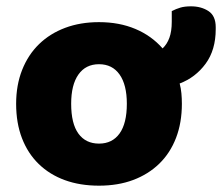

<svg xmlns="http://www.w3.org/2000/svg" viewBox="-20 -571 702 607"><path d="M555 -243Q555 -183 536.5 -135Q518 -87 483.5 -53.5Q449 -20 401 -2Q353 16 293 16Q233 16 185 -1.5Q137 -19 102.5 -52.5Q68 -86 49.5 -134Q31 -182 31 -243Q31 -302 50 -350Q69 -398 103.5 -431.5Q138 -465 186 -483Q234 -501 293 -501Q357 -501 408 -479.5Q459 -458 494 -418Q508 -431 515.5 -451.5Q523 -472 523 -502V-536Q537 -543 550.5 -547Q564 -551 584 -551Q616 -551 639 -536Q662 -521 662 -485V-479Q662 -413 630 -369.5Q598 -326 548 -307Q552 -292 553.5 -276Q555 -260 555 -243ZM293 -368Q251 -368 228 -335.5Q205 -303 205 -243Q205 -180 228 -148.5Q251 -117 293 -117Q335 -117 358 -149Q381 -181 381 -243Q381 -303 358 -335.5Q335 -368 293 -368Z"/></svg>

Font: Baloo Bhaina 2 ExtraBold
Style: Regular
Weight: 800
Designer: Yesha Goshar, Manish Minz, Shuchita Grover and Ek Type
Foundry: Ek Type
Version: Version 1.640;hotconv 1.0.111;makeotfexe 2.5.65597; ttfautoh